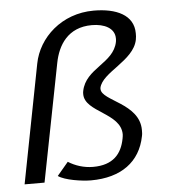

<svg xmlns="http://www.w3.org/2000/svg" viewBox="-49 -688 655 739"><g transform="rotate(-5 278.5 -318.0)"><path d="M17 0H94L183 -455C196 -522 235 -588 328 -588C376 -588 416 -569 416 -529C416 -525 416 -521 415 -516C399 -434 290 -425 273 -338C272 -334 272 -330 272 -326C272 -256 410 -242 410 -159C410 -154 409 -149 408 -143C397 -84 363 -44 286 -44C250 -44 217 -55 190 -72L147 -21C172 -3 238 7 273 7C390 7 464 -48 483 -145C485 -153 485 -161 485 -169C485 -273 340 -294 340 -340V-344C352 -404 476 -437 492 -517C494 -526 494 -534 494 -542C494 -613 427 -643 340 -643C216 -643 125 -558 106 -459Z"/></g></svg>

Font: KpSans
Style: Italic
Weight: 400
Italic angle: -11°
Version: Version 0.66